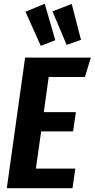

<svg xmlns="http://www.w3.org/2000/svg" viewBox="-20 -997 501 1017"><path d="M461 -692 430 -589H238L212 -403H382L367 -301H198L170 -104H379L364 0H16L113 -692ZM217 -977 273 -784 196 -754 115 -935ZM360 -976 409 -786 333 -759 258 -937Z"/></svg>

Font: Fira Sans Extra Condensed SemiBold
Style: Italic
Weight: 600
Width: 3
Italic angle: -8°
Designer: Carrois Corporate & Edenspiekermann AG
Foundry: Carrois Corporate GbR & Edenspiekermann AG
Version: Version 4.203